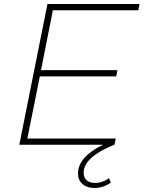

<svg xmlns="http://www.w3.org/2000/svg" viewBox="-20 -720 714 955"><path d="M116 -31H556L549 0Q498 20 464 42.5Q430 65 413 89Q396 113 396 139Q396 163 411 176.5Q426 190 452 190Q471 190 489.5 183.5Q508 177 522 166L531 188Q514 201 493 208Q472 215 449 215Q413 215 390.5 195.5Q368 176 368 143Q368 112 385.5 84Q403 56 441 30Q463 14 493 0H76L216 -700H674L668 -669H243L184 -371H564L558 -340H178Z"/></svg>

Font: Montserrat Thin ExtraLight
Style: Italic
Weight: 250
Italic angle: -11.3°
Version: Version 9.000